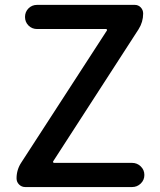

<svg xmlns="http://www.w3.org/2000/svg" viewBox="-20 -756 646 776"><path d="M82 0Q67.4 0 57.1 -10.3Q46.9 -20.5 46.9 -35.2Q46.9 -70.3 66.4 -99.6L412.1 -632.8Q413.1 -634.8 412.1 -636.7Q411.1 -638.7 408.2 -638.7H129.9Q109.4 -638.7 95.2 -652.8Q81.1 -667 81.1 -687.5Q81.1 -708 95.2 -722.2Q109.4 -736.3 129.9 -736.3H524.4Q539.1 -736.3 548.8 -726.1Q558.6 -715.8 558.6 -701.2Q558.6 -667 540 -637.7L195.3 -104.5Q193.4 -102.5 194.8 -100.1Q196.3 -97.7 198.2 -97.7H513.7Q534.2 -97.7 548.8 -83.5Q563.5 -69.3 563.5 -48.8Q563.5 -28.3 548.8 -14.2Q534.2 0 513.7 0Z"/></svg>

Font: Gen Jyuu Gothic Medium
Style: Regular
Weight: 500
Designer: [Source Han Sans]
Ryoko NISHIZUKA  (kana & ideographs); Paul D. Hunt (Latin, Greek & Cyrillic); Wenlong ZHANG  (bopomofo
Version: Version 1.002.20150607